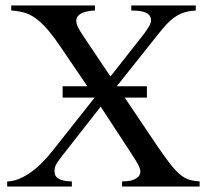

<svg xmlns="http://www.w3.org/2000/svg" viewBox="-20 -682 763 702"><path d="M426.3 0V-18.6Q435.1 -18.6 446.5 -19.8Q458 -21 468.3 -24.9Q478.5 -28.8 485.8 -35.9Q493.2 -43 493.2 -55.2Q493.2 -64.5 485.6 -79.1Q478 -93.8 460 -121.1L348.1 -292L208.5 -113.8Q198.7 -101.1 192.9 -92.8Q187 -84.5 184.1 -78.4Q181.2 -72.3 180.2 -67.1Q179.2 -62 179.2 -56.2Q179.2 -48.3 181.9 -41.7Q184.6 -35.2 191.7 -30.3Q198.7 -25.4 210.9 -22.2Q223.1 -19 242.7 -18.6V0H6.3V-18.6Q28.3 -19 50.3 -28.3Q72.3 -37.6 93.5 -52.7Q114.7 -67.9 134 -87.4Q153.3 -106.9 169.9 -127.9L326.2 -325.2H209V-366.7H299.3L196.3 -518.1Q170.4 -555.7 149.2 -579.3Q127.9 -603 107.7 -616.9Q87.4 -630.9 66.4 -636.5Q45.4 -642.1 21 -643.6V-662.1H327.1V-643.6Q318.8 -643.6 307.1 -641.8Q295.4 -640.1 284.7 -636.2Q273.9 -632.3 266.4 -624.8Q258.8 -617.2 258.8 -605.5Q258.8 -596.7 264.2 -584.7Q269.5 -572.8 281.7 -554.7L383.8 -402.3L501.5 -551.8Q516.6 -571.3 524.4 -584.7Q532.2 -598.1 532.2 -608.9Q531.7 -621.6 523.7 -628.7Q515.6 -635.7 504.4 -638.9Q493.2 -642.1 481 -642.8Q468.8 -643.6 460 -643.6V-662.1H695.8V-643.6Q668.5 -642.1 649.2 -635Q629.9 -627.9 613 -615Q596.2 -602.1 579.3 -582.3Q562.5 -562.5 541 -535.2L407.7 -367.7L408.2 -366.7H517.1V-325.2H436L550.3 -155.3Q580.1 -111.3 600.6 -84.7Q621.1 -58.1 638.4 -43.9Q655.8 -29.8 672.1 -24.9Q688.5 -20 710 -18.6V0Z"/></svg>

Font: Doulos SIL
Style: Regular
Weight: 400
Designer: Walt Agee, Victor Gaultney, Peter Martin, Debbi Hosken
Foundry: SIL International
Version: Version 4.110; 2011; Maintenance release